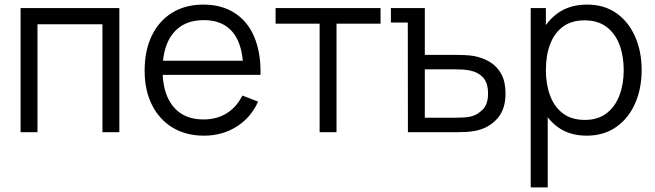

<svg xmlns="http://www.w3.org/2000/svg" viewBox="-20 -575 2850 835"><path d="M69.5 0V-540H499V0H425.5V-469.5H143V0Z M867.5 15Q788.5 15 730.8 -20Q673 -55 641 -118.5Q609 -182 609 -267.5Q609 -356 640.5 -420.5Q672 -485 729.2 -520Q786.5 -555 864.5 -555Q944.5 -555 1001 -518.2Q1057.5 -481.5 1085.2 -415.8Q1113 -350 1113 -264.5Q1113 -257 1113 -249.5H687.5Q692 -162 733.5 -111.5Q779.5 -55.5 864.5 -55.5Q922.5 -55.5 965.8 -82.2Q1009 -109 1034 -159.5L1102.5 -133Q1070.5 -62.5 1008.2 -23.8Q946 15 867.5 15ZM1036 -311Q1028.5 -390 993 -434Q949.5 -487.5 866.5 -487.5Q779.5 -487.5 733.5 -431Q696.5 -386 689 -311Z M1370 0V-472H1178.5V-540H1635V-472H1443.5V0Z M1754 0 1753.5 -477H1680V-540H1827.5V-336.5H1953.5Q1977 -336.5 1999.8 -335.5Q2022.5 -334.5 2040.5 -331.5Q2080 -324 2111.2 -305Q2142.5 -286 2160.5 -252.5Q2178.5 -219 2178.5 -168.5Q2178.5 -99 2142.5 -59Q2106.5 -19 2052 -7Q2031.5 -2.5 2007.5 -1.2Q1983.5 0 1960.5 0ZM1827.5 -63H1957.5Q1974 -63 1995 -64Q2016 -65 2032 -69.5Q2058.5 -77 2080.5 -99.8Q2102.5 -122.5 2102.5 -168.5Q2102.5 -214 2081.5 -237.2Q2060.5 -260.5 2025.5 -268Q2009.5 -271.5 1991.8 -272.5Q1974 -273.5 1957.5 -273.5H1827.5Z M2531 15Q2456.5 15 2405 -23Q2380.5 -41 2362 -65V240H2288V-540H2354V-466Q2376 -496.5 2406 -518Q2458 -555 2534 -555Q2608 -555 2661 -517.5Q2714 -480 2742.2 -415.5Q2770.5 -351 2770.5 -270.5Q2770.5 -189.5 2742 -125Q2713.5 -60.5 2660 -22.8Q2606.5 15 2531 15ZM2523.5 -53.5Q2580 -53.5 2617.5 -82Q2655 -110.5 2673.8 -159.8Q2692.5 -209 2692.5 -270.5Q2692.5 -331.5 2674 -380.5Q2655.5 -429.5 2617.8 -458Q2580 -486.5 2522 -486.5Q2465.5 -486.5 2428.2 -459Q2391 -431.5 2372.5 -382.8Q2354 -334 2354 -270.5Q2354 -208 2372.5 -158.8Q2391 -109.5 2428.5 -81.5Q2466 -53.5 2523.5 -53.5Z"/></svg>

Font: Cns Manrope
Style: Regular
Weight: 400
Designer: Mikhail Sharanda
Foundry: Mikhail Sharanda
Version: Version 4.504